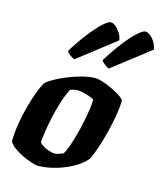

<svg xmlns="http://www.w3.org/2000/svg" viewBox="-117 -877 817 964"><g transform="rotate(15 291.5 -395.5)"><path d="M172 0Q161 0 138.5 -7Q116 -14 90.5 -26Q65 -38 44 -53Q23 -68 14 -84Q14 -128 22 -177.5Q30 -227 43 -273.5Q56 -320 69.5 -355.5Q83 -391 94 -408Q104 -419 131 -434.5Q158 -450 194 -465Q230 -480 268 -490Q306 -500 338 -500Q353 -500 377.5 -492Q402 -484 428 -471.5Q454 -459 472.5 -446.5Q491 -434 494 -425Q494 -394 486.5 -349Q479 -304 467 -256Q455 -208 441 -166.5Q427 -125 415 -102Q387 -69 344 -46.5Q301 -24 255.5 -12Q210 0 172 0ZM239 -81Q242 -81 249.5 -83Q257 -85 265.5 -88Q274 -91 280 -94Q290 -108 300 -136.5Q310 -165 320 -201Q330 -237 337.5 -274Q345 -311 349.5 -342.5Q354 -374 354 -393Q343 -400 326.5 -405.5Q310 -411 294 -414.5Q278 -418 268 -418Q258 -418 248 -416Q238 -414 228 -409Q211 -375 198 -333.5Q185 -292 176 -250.5Q167 -209 162 -174.5Q157 -140 155 -119Q162 -109 177 -100Q192 -91 209.5 -86Q227 -81 239 -81ZM389 -564Q375 -569 363.5 -579Q352 -589 348 -596Q383 -653 417 -697Q451 -741 478.5 -766Q506 -791 519 -791Q531 -791 545 -780Q559 -769 569.5 -751.5Q580 -734 583 -714ZM210 -564Q197 -568 184.5 -578.5Q172 -589 168 -596Q203 -653 237.5 -697Q272 -741 299 -766Q326 -791 339 -791Q352 -791 365.5 -779.5Q379 -768 390 -750.5Q401 -733 403 -714Z"/></g></svg>

Font: Texturina Medium 12pt Black
Style: Italic
Weight: 900
Italic angle: -11°
Version: Version 1.002